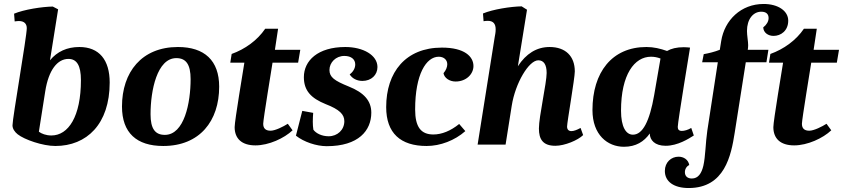

<svg xmlns="http://www.w3.org/2000/svg" viewBox="-20 -729 4250 968"><path d="M259 7C417 7 533 -103 533 -313C533 -427 480 -492 380 -492C318 -492 268 -469 232 -425L273 -682L246 -696C191 -695 101 -681 51 -660L54 -621C62 -622 69 -623 75 -623C102 -623 115 -609 115 -587C115 -545 43 -134 43 -97C43 -80 54 -64 69 -52C103 -25 195 7 259 7ZM239 -46C212 -46 189 -55 176 -65L208 -268C225 -377 270 -432 325 -432C367 -432 388 -399 388 -325C388 -142 325 -46 239 -46Z M803 7C987 7 1085 -119 1085 -292C1085 -424 1011 -492 877 -492C694 -492 595 -365 595 -192C595 -59 669 7 803 7ZM811 -49C762 -49 739 -80 739 -153C739 -273 772 -436 869 -436C918 -436 941 -404 941 -330C941 -210 909 -49 811 -49Z M1268 4C1335 4 1413 -32 1455 -72L1431 -105C1409 -91 1368 -70 1344 -70C1319 -70 1307 -82 1307 -105C1307 -127 1350 -386 1354 -413H1483L1494 -478H1366L1382 -584H1317C1277 -525 1215 -481 1148 -457L1141 -413H1212C1207 -379 1163 -120 1163 -88C1163 -31 1198 4 1268 4Z M1627 8C1788 8 1852 -71 1852 -161C1852 -220 1816 -262 1738 -293C1666 -322 1641 -340 1641 -376C1641 -414 1673 -447 1716 -447C1752 -447 1771 -429 1771 -404C1771 -385 1760 -366 1743 -354C1755 -334 1779 -321 1807 -321C1852 -321 1883 -351 1883 -391C1883 -451 1811 -492 1721 -492C1582 -492 1512 -423 1512 -340C1512 -272 1548 -234 1622 -204C1692 -177 1716 -152 1716 -118C1716 -74 1681 -42 1637 -42C1602 -42 1573 -57 1560 -75C1558 -87 1557 -101 1557 -115C1557 -131 1558 -148 1559 -160L1504 -170L1472 -45C1512 -13 1576 8 1627 8Z M2131 7C2200 7 2273 -21 2326 -68L2295 -104C2252 -69 2207 -51 2165 -51C2102 -51 2073 -89 2073 -177C2073 -355 2129 -443 2192 -443C2218 -443 2235 -427 2235 -405C2235 -392 2229 -375 2216 -360C2220 -336 2246 -318 2277 -318C2331 -318 2367 -356 2367 -396C2367 -444 2322 -489 2208 -489C2025 -489 1927 -365 1927 -189C1927 -58 1999 7 2131 7Z M2780 6C2827 6 2894 -22 2920 -48L2907 -84C2889 -74 2873 -68 2861 -68C2847 -68 2839 -76 2839 -91C2839 -112 2878 -335 2878 -369C2878 -446 2831 -492 2751 -492C2685 -492 2632 -458 2591 -395L2637 -680L2610 -697C2555 -696 2465 -682 2415 -661L2418 -622C2423 -623 2432 -624 2439 -624C2466 -624 2479 -610 2479 -581C2479 -564 2476 -554 2474 -541L2388 0H2529L2560 -196C2578 -310 2646 -425 2694 -425C2721 -425 2736 -404 2736 -361C2736 -311 2697 -141 2697 -81C2697 -27 2717 6 2780 6Z M3126 11C3186 11 3227 -15 3256 -56C3256 -23 3281 6 3336 6C3397 6 3453 -30 3478 -46L3465 -84C3449 -74 3430 -69 3418 -69C3403 -69 3397 -76 3397 -89C3397 -115 3459 -488 3459 -489C3449 -490 3438 -491 3427 -491C3391 -491 3364 -484 3343 -472C3309 -484 3276 -492 3239 -492C3065 -492 2967 -364 2967 -174C2967 -49 3043 11 3126 11ZM3171 -50C3136 -50 3111 -89 3111 -171C3111 -354 3179 -443 3262 -443C3279 -443 3294 -440 3310 -434L3278 -249C3255 -117 3220 -50 3171 -50Z M3452 219C3634 219 3666 55 3684 -59L3740 -415H3844L3854 -478H3750C3751 -486 3752 -491 3752 -501C3752 -520 3746 -550 3746 -573C3746 -632 3777 -670 3818 -670C3843 -670 3855 -658 3855 -638C3855 -621 3845 -604 3828 -591C3829 -564 3853 -548 3880 -548C3917 -548 3954 -574 3954 -625C3954 -674 3903 -709 3830 -709C3716 -709 3633 -628 3616 -522L3609 -478C3584 -468 3552 -460 3528 -456L3520 -415H3599L3546 -70C3537 -9 3537 59 3526 107C3517 145 3500 171 3468 171C3446 171 3433 159 3433 139C3433 123 3442 109 3455 103C3450 75 3426 61 3401 61C3364 61 3332 89 3332 133C3332 187 3378 219 3452 219Z M3984 4C4051 4 4129 -32 4171 -72L4147 -105C4125 -91 4084 -70 4060 -70C4035 -70 4023 -82 4023 -105C4023 -127 4066 -386 4070 -413H4199L4210 -478H4082L4098 -584H4033C3993 -525 3931 -481 3864 -457L3857 -413H3928C3923 -379 3879 -120 3879 -88C3879 -31 3914 4 3984 4Z"/></svg>

Font: Caladea
Style: Bold Italic
Weight: 700
Italic angle: -9°
Designer: Carolina Giovagnoli and Andres Torresi
Foundry: Carolina Giovagnoli & Andres Torresi
Version: Version 1.001;hotconv 1.0.109;makeotfexe 2.5.65596